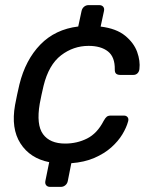

<svg xmlns="http://www.w3.org/2000/svg" viewBox="-20 -630 599 750"><path d="M175.8 100Q165.6 100 160.4 93.6Q155.2 87.3 157.2 77.1L172.2 3.4Q97.1 -11.5 59.8 -69.9Q22.5 -128.2 38.8 -219.8Q41.8 -235 46.8 -259.8Q51.8 -284.6 55.8 -300Q79.6 -396.3 137.7 -456Q195.8 -515.6 285.6 -526.5L298.6 -587.1Q300.8 -597.3 308.3 -603.6Q315.8 -610 325.9 -610H367.7Q377.9 -610 383.2 -603.6Q388.4 -597.3 386.2 -587.1L373.1 -526.2Q434.5 -518.6 468.7 -490.6Q502.9 -462.6 515.7 -427.3Q528.4 -391.9 524.6 -360.4Q523.6 -350.2 517.2 -343.8Q510.7 -337.4 501.4 -337.4H449.4Q439.2 -337.4 433.7 -342.1Q428.2 -346.8 428.4 -358.3Q429.3 -407.2 401.9 -429Q374.4 -450.8 326.1 -450.8Q266.6 -450.8 218.5 -413.9Q170.4 -377 150.2 -295Q146.1 -278.7 142.1 -259.2Q138.1 -239.6 135.2 -224.8Q121.3 -142.4 148.2 -105.8Q175 -69.2 234.6 -69.2Q281 -69.2 320.3 -89Q359.6 -108.7 384.8 -157.7Q391.6 -169.9 397.2 -174.2Q402.8 -178.5 412.9 -178.5H464.1Q473.5 -178.5 478.5 -172.1Q483.4 -165.7 480.4 -155.6Q474 -131.8 457.9 -105.1Q441.7 -78.4 414.7 -54.2Q387.6 -30.1 348.7 -13.2Q309.9 3.6 258.6 7.5L244.8 77.1Q242.8 87.3 235.2 93.6Q227.7 100 217.5 100Z"/></svg>

Font: Rubik Light
Style: Italic
Weight: 300
Italic angle: -12°
Designer: Hubert and Fischer
Foundry: Hubert and Fischer
Version: Version 2.300;gftools[0.9.30]